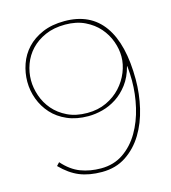

<svg xmlns="http://www.w3.org/2000/svg" viewBox="-121 -917 914 1026"><g transform="rotate(-15 336.5 -404.5)"><path d="M618 -420Q618 -341 600 -264Q582 -187 545 -126Q508 -65 451 -27Q394 11 317 11Q246 11 193.5 -10.5Q141 -32 92 -82L108 -99Q153 -48 204.5 -28.5Q256 -9 317 -9Q388 -9 441 -45.5Q494 -82 528.5 -141Q563 -200 580 -273Q597 -346 597 -420Q597 -440 596 -458.5Q595 -477 593 -500H591Q576 -443 546.5 -404Q517 -365 480 -341Q443 -317 402.5 -306.5Q362 -296 324 -296Q258 -296 207.5 -318Q157 -340 123.5 -377Q90 -414 72.5 -461Q55 -508 55 -558Q55 -607 71.5 -654.5Q88 -702 122 -738.5Q156 -775 208 -797.5Q260 -820 330 -820Q473 -820 545.5 -718Q618 -616 618 -420ZM576 -559Q576 -600 560.5 -643Q545 -686 514.5 -721Q484 -756 437.5 -778.5Q391 -801 329 -801Q266 -801 218.5 -780Q171 -759 139.5 -725.5Q108 -692 92 -648.5Q76 -605 76 -560Q76 -518 91 -474Q106 -430 136.5 -394.5Q167 -359 213.5 -336.5Q260 -314 323 -314Q382 -314 429 -336Q476 -358 508.5 -393.5Q541 -429 558.5 -472.5Q576 -516 576 -559Z"/></g></svg>

Font: TypoPRO Sinkin Sans
Style: 100 Thin
Weight: 100
Designer: Keith Bates
Foundry: K-Type
Version: Sinkin Sans (version 1.0)  by Keith Bates   •   © 2014   www